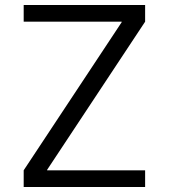

<svg xmlns="http://www.w3.org/2000/svg" viewBox="-20 -750 677 770"><path d="M75 -663V-730H562V-663L169 -69V-67H562V0H75V-67L468 -661V-663Z"/></svg>

Font: Mplus 1p
Style: Regular
Weight: 400
Version: Version 1.061